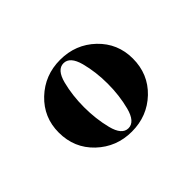

<svg xmlns="http://www.w3.org/2000/svg" viewBox="-61 -844 359 359"><g transform="rotate(-45 118.5 -665.0)"><path d="M118.5 -570Q78 -570 49.2 -597.2Q20.5 -624.5 20.5 -665.5Q20.5 -705.5 49.2 -732.8Q78 -760 118.5 -760Q159.5 -760 188 -732.8Q216.5 -705.5 216.5 -665.5Q216.5 -624.5 188 -597.2Q159.5 -570 118.5 -570ZM118.5 -579Q135.5 -579 142.8 -606.8Q150 -634.5 150 -665.5Q150 -696.5 142.8 -723.8Q135.5 -751 118.5 -751Q101.5 -751 94.5 -723.8Q87.5 -696.5 87.5 -665.5Q87.5 -634.5 94.5 -606.8Q101.5 -579 118.5 -579Z"/></g></svg>

Font: Imbue 100pt ExtraBold
Style: Regular
Weight: 800
Designer: Tyler Finck
Foundry: Etcetera Type Company
Version: Version 1.102; ttfautohint (v1.8.3)